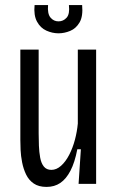

<svg xmlns="http://www.w3.org/2000/svg" viewBox="-20 -723 462 755"><path d="M163 12Q132 12 112.5 -1.5Q93 -15 82.5 -37Q72 -59 67 -84.5Q62 -110 61 -133Q60 -156 60 -173V-528H132V-199Q132 -175 133 -150Q134 -125 138 -103Q142 -81 152.5 -68Q163 -55 182 -55Q202 -55 220 -71Q238 -87 252 -114Q266 -141 274.5 -173Q283 -205 286 -237V-528H358V-200V0H289L298 -136H284Q274 -84 257 -51.5Q240 -19 217 -3.5Q194 12 163 12ZM116 -703H169Q166 -669 178.5 -654Q191 -639 210 -639Q229 -639 242 -653.5Q255 -668 251 -703H303Q307 -659 293 -635Q279 -611 256 -601.5Q233 -592 210 -592Q186 -592 162.5 -602.5Q139 -613 125.5 -638Q112 -663 116 -703Z"/></svg>

Font: Bricolage Grotesque Condensed Light
Style: Regular
Weight: 300
Width: 3
Designer: Mathieu Triay
Foundry: Atelier Triay
Version: Version 1.000;gftools[0.9.30]